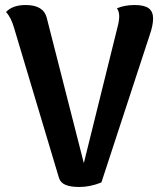

<svg xmlns="http://www.w3.org/2000/svg" viewBox="-20 -731 647 765"><path d="M590 -657Q590 -630 576 -590L384 -4Q339 14 296 14Q261 14 241 5.5Q221 -3 215 -22L36 -620Q24 -662 4 -683Q30 -711 82 -711Q153 -711 166 -661L314 -81L448 -622Q455 -648 455 -666Q455 -685 446 -698Q477 -711 516 -711Q555 -711 572.5 -698Q590 -685 590 -657Z"/></svg>

Font: Arima Madurai Black
Style: Regular
Weight: 900
Designer: Joana Correia and Natanael Gama
Foundry: NDISCOVER
Version: Version 1.019